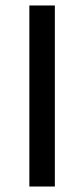

<svg xmlns="http://www.w3.org/2000/svg" viewBox="-20 -680 307 700"><path d="M87 0V-660H180V0Z"/></svg>

Font: Bricolage Grotesque 10pt
Style: Regular
Weight: 400
Designer: Mathieu Triay
Foundry: Atelier Triay
Version: Version 1.000; ttfautohint (v1.8.4.7-5d5b);gftools[0.9.32]